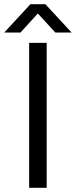

<svg xmlns="http://www.w3.org/2000/svg" viewBox="-36 -889 359 909"><path d="M102 0V-686H185V0ZM-16 -735 108 -869H179L303 -735H226L124 -846H162L61 -735Z"/></svg>

Font: Archivo SemiExpanded Light
Style: Regular
Weight: 300
Width: 6
Designer: Hector Gatti
Foundry: Omnibus-Type
Version: Version 2.001